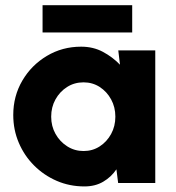

<svg xmlns="http://www.w3.org/2000/svg" viewBox="-20 -690 665 724"><path d="M426 -500H565.5V0H425.5L419 -51.5Q399.5 -22.5 369.2 -4.8Q339 13 298.5 13Q242.5 13 194 -8Q145.5 -29 108.5 -66Q71.5 -103 50.8 -151.8Q30 -200.5 30 -256.5Q30 -327.5 64.2 -386Q98.5 -444.5 156.8 -479.2Q215 -514 286 -514Q331.5 -514 368 -494.5Q404.5 -475 432.5 -446ZM295 -120.5Q329 -120.5 356 -138Q383 -155.5 399 -184.8Q415 -214 415 -250Q415 -286 399 -315.2Q383 -344.5 356 -362Q329 -379.5 295 -379.5Q260.5 -379.5 233 -362Q205.5 -344.5 189.2 -315.2Q173 -286 173 -250Q173 -214 189.5 -184.8Q206 -155.5 233.8 -138Q261.5 -120.5 295 -120.5ZM140.5 -670.5H478.5V-567.5H140.5Z"/></svg>

Font: Urbanist ExtraBold
Style: Regular
Weight: 800
Designer: Corey Hu
Foundry: Corey Hu
Version: Version 1.330; ttfautohint (v1.8.4.7-5d5b)